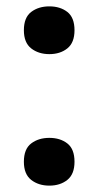

<svg xmlns="http://www.w3.org/2000/svg" viewBox="-20 -572 308 603"><path d="M55 -477Q55 -517 78 -534.5Q101 -552 135 -552Q169 -552 191.5 -534.5Q214 -517 214 -477Q214 -438 191.5 -420Q169 -402 135 -402Q101 -402 78 -420Q55 -438 55 -477ZM55 -64Q55 -104 78 -121.5Q101 -139 135 -139Q169 -139 191.5 -121.5Q214 -104 214 -64Q214 -25 191.5 -7Q169 11 135 11Q101 11 78 -7Q55 -25 55 -64Z"/></svg>

Font: Noto Sans Thai Looped UI Condensed
Style: Bold
Weight: 700
Width: 3
Designer: Cadson Demak Team
Foundry: Cadson Demak Co., Ltd.
Version: Version 1.000